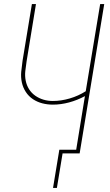

<svg xmlns="http://www.w3.org/2000/svg" viewBox="-20 -755 540 945"><path d="M241 170 272 -18H355L398 -282Q361 -262 320.5 -251Q280 -240 240 -240Q213 -240 188 -246.5Q163 -253 142 -267Q121 -281 107 -302.5Q93 -324 87.5 -349.5Q82 -375 84.5 -402Q87 -429 91 -456L137 -735H157L111 -454Q107 -429 104.5 -405Q102 -381 106.5 -358Q111 -335 123 -316Q135 -297 153.5 -284Q172 -271 194 -264.5Q216 -258 240 -258Q281 -258 323.5 -270.5Q366 -283 402 -306L473 -735H493L372 0H288L260 170Z"/></svg>

Font: Iosevka Term Curly Thin
Style: Italic
Weight: 100
Italic angle: -9°
Designer: Belleve Invis
Foundry: Belleve Invis
Version: Version 32.3.0